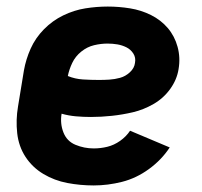

<svg xmlns="http://www.w3.org/2000/svg" viewBox="-20 -558 616 586"><path d="M266 8Q309 8 352.5 -3Q396 -14 434.5 -42Q473 -70 498 -108L377 -159Q365 -141 346.5 -128Q328 -115 307.5 -110Q287 -105 266 -105Q237 -105 210.5 -116Q184 -127 173.5 -154Q163 -181 168 -211Q189 -205 211.5 -203Q234 -201 257 -201H258Q289 -201 321.5 -204.5Q354 -208 386 -215.5Q418 -223 448.5 -240.5Q479 -258 499.5 -286.5Q520 -315 525 -347Q531 -382 522 -415Q513 -448 492 -472.5Q471 -497 441 -512Q411 -527 377 -532.5Q343 -538 309 -538Q275 -538 240.5 -532.5Q206 -527 173 -511Q140 -495 114 -468.5Q88 -442 73.5 -409.5Q59 -377 53 -343L35 -233Q28 -192 32.5 -151.5Q37 -111 58 -79Q79 -47 112.5 -27Q146 -7 185.5 0.5Q225 8 266 8ZM282 -314Q257 -314 233 -315.5Q209 -317 187 -326Q191 -346 200.5 -366Q210 -386 228 -400.5Q246 -415 267 -420Q288 -425 308 -425Q324 -425 338.5 -422.5Q353 -420 366 -413.5Q379 -407 387 -394.5Q395 -382 392 -366Q390 -350 376.5 -337.5Q363 -325 346.5 -320.5Q330 -316 314 -315Q298 -314 282 -314Z"/></svg>

Font: Iosevka Sparkle Extrabold
Style: Italic
Weight: 800
Italic angle: -9°
Designer: Belleve Invis
Foundry: Belleve Invis
Version: Version 4.5.0; ttfautohint (v1.8.3)